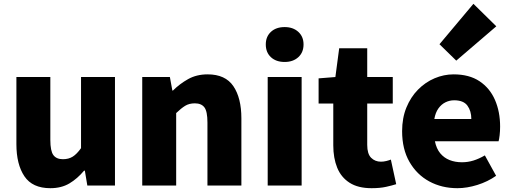

<svg xmlns="http://www.w3.org/2000/svg" viewBox="-20 -973 2685 1007"><path d="M244 14Q150 14 108 -48.5Q66 -111 66 -217V-569H244V-239Q244 -181 260 -159.5Q276 -138 310 -138Q340 -138 361.5 -151.5Q383 -165 405 -196V-569H583V0H438L425 -78H421Q386 -36 344 -11Q302 14 244 14Z M726 0V-569H871L884 -498H887Q922 -533 966.5 -558Q1011 -583 1069 -583Q1162 -583 1204 -521Q1246 -459 1246 -352V0H1068V-330Q1068 -389 1052 -410Q1036 -431 1002 -431Q972 -431 951 -418Q930 -405 904 -380V0Z M1384 0V-569H1562V0ZM1473 -648Q1428 -648 1401 -673Q1374 -698 1374 -740Q1374 -781 1401 -806Q1428 -831 1473 -831Q1517 -831 1544.5 -806Q1572 -781 1572 -740Q1572 -698 1544.5 -673Q1517 -648 1473 -648Z M1929 14Q1858 14 1813.5 -14.5Q1769 -43 1748.5 -93.5Q1728 -144 1728 -211V-430H1651V-562L1739 -569L1759 -720H1906V-569H2040V-430H1906V-213Q1906 -166 1926.5 -145.5Q1947 -125 1978 -125Q1992 -125 2006 -128.5Q2020 -132 2030 -136L2058 -7Q2036 0 2004.5 7Q1973 14 1929 14Z M2379 14Q2297 14 2231.5 -21.5Q2166 -57 2127.5 -124Q2089 -191 2089 -285Q2089 -354 2111.5 -409Q2134 -464 2172.5 -503Q2211 -542 2259.5 -562.5Q2308 -583 2359 -583Q2441 -583 2495 -547Q2549 -511 2576 -449Q2603 -387 2603 -309Q2603 -285 2600.5 -264Q2598 -243 2595 -232H2261Q2269 -193 2289 -169Q2309 -145 2338 -133.5Q2367 -122 2403 -122Q2434 -122 2463 -131Q2492 -140 2523 -158L2582 -51Q2538 -20 2483.5 -3Q2429 14 2379 14ZM2258 -349H2452Q2452 -391 2431.5 -419Q2411 -447 2362 -447Q2338 -447 2316.5 -436.5Q2295 -426 2279.5 -404.5Q2264 -383 2258 -349ZM2373 -655 2285 -741 2463 -953 2583 -835Z"/></svg>

Font: Noto Sans TC Thin Black
Style: Regular
Weight: 900
Version: Version 2.004-H2;hotconv 1.0.118;makeotfexe 2.5.65603